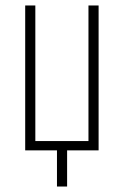

<svg xmlns="http://www.w3.org/2000/svg" viewBox="-20 -549 452 701"><path d="M188 132H225V0H340V-529H303V-34H109V-529H72V0H188Z"/></svg>

Font: Noto Sans ExtraCondensed ExtraLight
Style: Regular
Weight: 200
Width: 2
Designer: Monotype Design Team
Foundry: Monotype Imaging Inc.
Version: Version 2.013